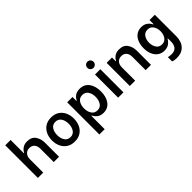

<svg xmlns="http://www.w3.org/2000/svg" viewBox="112 -1820 3097 3097"><g transform="rotate(-45 1660.5 -271.5)"><path d="M63 -744H185V-442H192Q211 -483 252.5 -512Q294 -541 354 -541Q456 -541 501 -475Q546 -409 546 -322V0H425V-303Q425 -368 393.5 -403.5Q362 -439 305 -439Q251 -439 218 -401.5Q185 -364 185 -303V0H63Z M651 -266Q651 -339 679 -401.5Q707 -464 763.5 -502Q820 -540 902 -540Q984 -540 1040.5 -502Q1097 -464 1124.5 -402Q1152 -340 1152 -267Q1152 -194 1124.5 -131Q1097 -68 1040.5 -30Q984 8 902 8Q820 8 763.5 -30Q707 -68 679 -130Q651 -192 651 -266ZM1033 -267Q1033 -342 999 -391.5Q965 -441 902 -441Q838 -441 804.5 -391.5Q771 -342 771 -267Q771 -192 805 -142Q839 -92 902 -92Q965 -92 999 -142Q1033 -192 1033 -267Z M1389 -97H1381V206H1260V-528H1381V-440H1389Q1406 -478 1446 -509.5Q1486 -541 1555 -541Q1658 -541 1714 -465.5Q1770 -390 1770 -266Q1770 -144 1714 -68Q1658 8 1557 8Q1489 8 1448.5 -24.5Q1408 -57 1389 -97ZM1647 -266Q1647 -339 1614 -389.5Q1581 -440 1514 -440Q1449 -440 1415.5 -389.5Q1382 -339 1382 -266Q1382 -193 1415.5 -141.5Q1449 -90 1514 -90Q1581 -90 1614 -141.5Q1647 -193 1647 -266Z M1894 -528H2015V0H1894ZM1883 -691Q1883 -721 1903 -741Q1923 -761 1953 -761Q1983 -761 2003 -740.5Q2023 -720 2023 -691Q2023 -662 2003 -641.5Q1983 -621 1953 -621Q1923 -621 1903 -641.5Q1883 -662 1883 -691Z M2160 -528H2282V-442H2289Q2308 -483 2349.5 -512Q2391 -541 2451 -541Q2553 -541 2598 -475Q2643 -409 2643 -322V0H2522V-303Q2522 -368 2490.5 -403.5Q2459 -439 2404 -439Q2345 -439 2313.5 -401Q2282 -363 2282 -303V0H2160Z M2923 203V105Q2933 108 2956 111.5Q2979 115 3000 115Q3073 115 3105 73.5Q3137 32 3137 -31V-109H3129Q3110 -69 3068 -37.5Q3026 -6 2961 -6Q2896 -6 2848 -39.5Q2800 -73 2774 -133.5Q2748 -194 2748 -273Q2748 -353 2774 -414Q2800 -475 2848 -508.5Q2896 -542 2961 -542Q3028 -542 3070.5 -508.5Q3113 -475 3129 -435H3137V-527H3258V-31Q3258 22 3238.5 78Q3219 134 3165 176Q3111 218 3016 218Q2962 218 2923 203ZM3136 -275Q3136 -342 3102.5 -392Q3069 -442 3005 -442Q2940 -442 2906.5 -392.5Q2873 -343 2873 -275Q2873 -206 2906 -156Q2939 -106 3005 -106Q3069 -106 3102.5 -156.5Q3136 -207 3136 -275Z"/></g></svg>

Font: Be Vietnam SemiBold
Style: Regular
Weight: 600
Designer: Gabriel Lam
Foundry: TypeRant
Version: Version 4.000